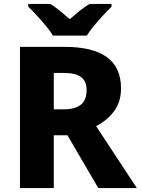

<svg xmlns="http://www.w3.org/2000/svg" viewBox="-20 -951 712 971"><path d="M307 -714Q592 -714 592 -505Q592 -435 557 -388.5Q522 -342 466 -313L672 0H477L321 -267H252V0H81V-714ZM304 -582H252V-398H303Q357 -398 387.5 -420.5Q418 -443 418 -497Q418 -539 391 -560.5Q364 -582 304 -582ZM248 -771Q234 -794 211.5 -821Q189 -848 165.5 -873.5Q142 -899 123 -917V-931H235Q261 -914 284 -895.5Q307 -877 333 -854Q359 -877 383 -896.5Q407 -916 433 -931H544V-917Q526 -900 502.5 -874.5Q479 -849 456 -821.5Q433 -794 419 -771Z"/></svg>

Font: Noto Sans Syriac ExtraBold
Style: Regular
Weight: 800
Designer: Patrick Giasson and the Monotype Design Team
Foundry: Monotype Imaging Inc.
Version: Version 3.000; ttfautohint (v1.8.4.7-5d5b)